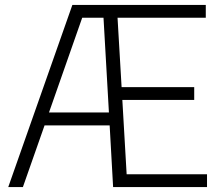

<svg xmlns="http://www.w3.org/2000/svg" viewBox="-20 -760 888 780"><path d="M13.5 0 274 -740H816V-688H457.5L474 -406H769V-354H477L494.5 -52H821V0H439.5L425.5 -250.5H161L73 0ZM314 -688 179 -303H422.5L400.5 -688Z"/></svg>

Font: Encode Sans SmCnd Lt
Style: Regular
Weight: 300
Width: 4
Designer: Multiple Designers
Foundry: Impallari Type
Version: Version 3.002; ttfautohint (v1.8.3) -l 8 -r 50 -G 200 -x 14 